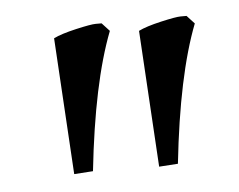

<svg xmlns="http://www.w3.org/2000/svg" viewBox="-31 -701 378 304"><g transform="rotate(-5 157.5 -549.0)"><path d="M63 -649Q75 -655 99 -660.5Q123 -666 130.5 -666Q138 -666 140 -666L152 -653Q121 -573 106 -434L76 -432ZM198 -649Q210 -655 234 -660.5Q258 -666 265.5 -666Q273 -666 275 -666L287 -653Q256 -573 241 -434L211 -432Z"/></g></svg>

Font: Almendra SC
Style: Regular
Weight: 400
Designer: Ana Sanfelippo
Foundry: Ana Sanfelippo
Version: Version 1.003